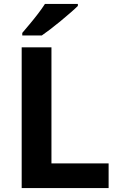

<svg xmlns="http://www.w3.org/2000/svg" viewBox="-20 -954 605 974"><path d="M90 0V-714H241V-125H531V0ZM375 -924Q361 -910 338 -890Q315 -870 288.5 -848Q262 -826 236.5 -806.5Q211 -787 192 -774H93V-787Q109 -806 130.5 -831.5Q152 -857 173 -884.5Q194 -912 208 -934H375Z"/></svg>

Font: Noto Sans Bamum
Style: Regular
Weight: 400
Designer: Monotype Design Team
Foundry: Monotype Imaging Inc.
Version: Version 2.001